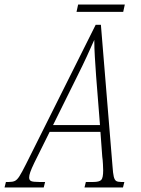

<svg xmlns="http://www.w3.org/2000/svg" viewBox="-75 -823 620 843"><path d="M-55 0 -49 -24H-36Q-20 -24 -10 -28.5Q0 -33 10.5 -49.5Q21 -66 39 -102L345 -714H368L419 -93Q421 -62 424.5 -47.5Q428 -33 435 -28.5Q442 -24 457 -24H471L465 0H296L302 -24H334Q361 -24 369.5 -33Q378 -42 378 -75Q378 -83 377 -102.5Q376 -122 374 -135L366 -244H143L76 -109Q63 -82 58 -67.5Q53 -53 53 -44Q53 -32 61.5 -28Q70 -24 98 -24H123L117 0ZM265 -490 158 -274H364L347 -489Q344 -533 341.5 -572.5Q339 -612 339 -648Q323 -612 306 -575Q289 -538 265 -490ZM261 -771 268 -803H473L466 -771Z"/></svg>

Font: Noto Serif ExtraCondensed ExtraLight
Style: Italic
Weight: 200
Width: 2
Italic angle: -12°
Designer: Monotype Design Team
Foundry: Monotype Imaging Inc.
Version: Version 2.014; ttfautohint (v1.8.4.7-5d5b)